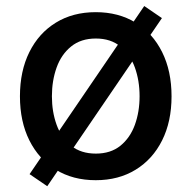

<svg xmlns="http://www.w3.org/2000/svg" viewBox="-20 -593 642 644"><path d="M138.5 31.6 79.2 -8.9 463.8 -572.8 523.1 -532.3ZM301.1 11.4Q224.4 11.4 167.3 -23.8Q110.1 -58.9 78.5 -122.2Q46.9 -185.4 46.9 -269.9Q46.9 -354.8 78.5 -418.3Q110.1 -481.9 167.3 -517Q224.4 -552.2 301.1 -552.2Q377.8 -552.2 435 -517Q492.2 -481.9 523.8 -418.3Q555.4 -354.8 555.4 -269.9Q555.4 -185.4 523.8 -122.2Q492.2 -58.9 435 -23.8Q377.8 11.4 301.1 11.4ZM301.5 -77.8Q351.2 -77.8 383.9 -104.2Q416.5 -130.7 432.4 -174.4Q448.2 -218 448.2 -270.2Q448.2 -322.4 432.4 -366.5Q416.5 -410.5 383.9 -437.1Q351.2 -463.8 301.5 -463.8Q251.4 -463.8 218.6 -437.1Q185.7 -410.5 169.9 -366.5Q154.1 -322.4 154.1 -270.2Q154.1 -218 169.9 -174.4Q185.7 -130.7 218.6 -104.2Q251.4 -77.8 301.5 -77.8Z"/></svg>

Font: InterMG Medium
Style: Regular
Weight: 500
Designer: Rasmus Andersson
Foundry: rsms
Version: Version 3.019;December 26, 2023;FontCreator 15.0.0.2955 64-b